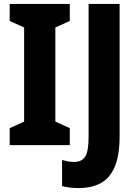

<svg xmlns="http://www.w3.org/2000/svg" viewBox="-20 -734 694 971"><path d="M333 0H29V-86L102 -119V-595L29 -628V-714H333V-628L260 -595V-119L333 -86ZM378 217Q330 217 294 207V75Q307 79 322 82Q337 85 354 85Q394 85 411 58Q428 31 428 -41V-714H585V-47Q585 52 560 110Q535 168 489 192.5Q443 217 378 217Z"/></svg>

Font: Noto Sans Ethiopic Condensed ExtraBold
Style: Regular
Weight: 800
Width: 3
Designer: Monotype Design Team
Foundry: Monotype Imaging Inc.
Version: Version 2.102; ttfautohint (v1.8.4.7-5d5b)